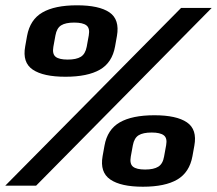

<svg xmlns="http://www.w3.org/2000/svg" viewBox="-39 -704 823 728"><path d="M-19.1 0H97.9L763.8 -674H647.7ZM209.3 -413Q292.9 -413 339.7 -439.8Q386.4 -466.6 397.3 -527.9L404.4 -567.8Q415.3 -630.1 376.1 -657Q336.8 -683.9 252.7 -683.9Q168.8 -683.9 121.9 -656.8Q75 -629.8 63.6 -567.8L56.5 -527.9Q45.3 -466.9 85.2 -440Q125.2 -413 209.3 -413ZM217.8 -478.1Q185.1 -478.1 171.9 -488.7Q158.6 -499.3 163.3 -526.4L171.2 -569.7Q176.1 -597.4 192.9 -607.9Q209.7 -618.4 242.3 -618.4Q275.1 -618.4 288.8 -607.7Q302.5 -597.1 297.6 -569.7L289.7 -526.4Q284.5 -499.3 267.5 -488.7Q250.5 -478.1 217.8 -478.1ZM502.8 4Q586.8 4 633.2 -23.2Q679.5 -50.5 690.7 -111.8L697.9 -151.7Q709.2 -213.2 669.7 -240.1Q630.2 -267 546.2 -267Q461.8 -267 414.9 -239.9Q368 -212.8 357.2 -151.7L350 -111.8Q339.2 -50.8 379.2 -23.4Q419.1 4 502.8 4ZM511.3 -61.2Q478.7 -61.2 465.3 -72Q452 -82.8 456.9 -110.3L464.8 -153.6Q470 -180.8 486.6 -191.1Q503.2 -201.5 536.2 -201.5Q568.1 -201.5 582 -191Q595.9 -180.5 591 -153.6L583.1 -110.3Q578.4 -82.8 561.2 -72Q543.9 -61.2 511.3 -61.2Z"/></svg>

Font: Anybody Thin
Style: Italic
Weight: 100
Italic angle: -10°
Designer: Tyler Finck
Foundry: Etcetera Type Company
Version: Version 1.114;gftools[0.9.25]